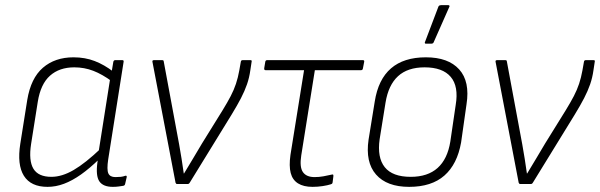

<svg xmlns="http://www.w3.org/2000/svg" viewBox="-20 -716 2334 747"><path d="M165 11Q100 11 73 -32Q46 -75 59 -157L86 -327Q100 -412 147 -452.5Q194 -493 266 -493Q311 -493 348.5 -478.5Q386 -464 421 -437L416 -399Q378 -427 343 -440.5Q308 -454 269 -454Q211 -454 174.5 -421.5Q138 -389 127 -320L101 -156Q91 -91 110 -59.5Q129 -28 180 -28Q221 -28 266.5 -54.5Q312 -81 373 -139L367 -98Q329 -61 295 -37Q261 -13 229 -1Q197 11 165 11ZM419 11Q381 11 366.5 -10.5Q352 -32 359 -84L362 -106L363 -121L409 -413L413 -428L421 -476Q423 -482 428 -482H456Q462 -482 461 -476L401 -96Q395 -56 401.5 -41.5Q408 -27 429 -27Q441 -27 450 -28Q459 -29 467 -32Q474 -34 473 -27L467 -1Q466 6 459 7Q452 8 442 9.5Q432 11 419 11Z M669 0Q665 0 663 -5L573 -476Q572 -482 579 -482H611Q617 -482 617 -477L677 -154Q682 -126 686.5 -98Q691 -70 695 -41H696Q714 -71 731.5 -100Q749 -129 766 -158L846 -287Q865 -318 877.5 -342Q890 -366 898 -390Q906 -414 911 -442L917 -476Q918 -482 924 -482H954Q961 -482 959 -476L954 -443Q950 -414 941 -388Q932 -362 917.5 -334Q903 -306 881 -270L718 -5Q715 0 710 0Z M1196 11Q1161 11 1139.5 -2.5Q1118 -16 1111 -43Q1104 -70 1110 -113L1163 -443H1013Q1007 -443 1008 -451L1012 -475Q1013 -482 1019 -482H1392Q1398 -482 1397 -476L1392 -450Q1391 -443 1385 -443H1205L1152 -111Q1145 -66 1158.5 -46.5Q1172 -27 1204 -27Q1221 -27 1238 -30Q1255 -33 1272 -37Q1278 -39 1277 -30L1274 -6Q1273 -2 1271.5 -1Q1270 0 1267 1Q1255 5 1235.5 8Q1216 11 1196 11Z M1572 11Q1485 11 1443 -37Q1401 -85 1414 -173L1438 -321Q1465 -493 1637 -493Q1724 -493 1766.5 -446Q1809 -399 1795 -310L1774 -162Q1759 -77 1709 -33Q1659 11 1572 11ZM1578 -28Q1644 -28 1682.5 -62.5Q1721 -97 1732 -165L1753 -308Q1765 -380 1733.5 -417Q1702 -454 1632 -454Q1566 -454 1528.5 -419.5Q1491 -385 1480 -317L1457 -174Q1447 -103 1477 -65.5Q1507 -28 1578 -28ZM1636 -546Q1634 -546 1633 -548.5Q1632 -551 1634 -554L1686 -691Q1688 -694 1690.5 -695Q1693 -696 1696 -696H1724Q1727 -696 1728.5 -694Q1730 -692 1728 -689L1667 -551Q1665 -546 1657 -546Z M2004 0Q2000 0 1998 -5L1908 -476Q1907 -482 1914 -482H1946Q1952 -482 1952 -477L2012 -154Q2017 -126 2021.5 -98Q2026 -70 2030 -41H2031Q2049 -71 2066.5 -100Q2084 -129 2101 -158L2181 -287Q2200 -318 2212.5 -342Q2225 -366 2233 -390Q2241 -414 2246 -442L2252 -476Q2253 -482 2259 -482H2289Q2296 -482 2294 -476L2289 -443Q2285 -414 2276 -388Q2267 -362 2252.5 -334Q2238 -306 2216 -270L2053 -5Q2050 0 2045 0Z"/></svg>

Font: Sofia Sans Semi Condensed ExtraLight
Style: Italic
Weight: 250
Italic angle: -9°
Version: Version 4.100